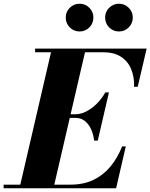

<svg xmlns="http://www.w3.org/2000/svg" viewBox="-68 -1011 808 1031"><path d="M36.5 0 210.5 -750H393L219 0ZM-48.5 0V-19.5H311Q379.5 -19.5 432.5 -44.5Q485.5 -69.5 524 -115.5Q562.5 -161.5 588 -225H607.5L555.5 0ZM437.5 -256Q433.5 -289.5 421 -317.2Q408.5 -345 387.5 -361.5Q366.5 -378 338 -378H274V-397.5H338Q366.5 -397.5 396.2 -413Q426 -428.5 452.5 -455Q479 -481.5 497.5 -515H517L457 -256ZM652 -545Q653.5 -598.5 636 -640.5Q618.5 -682.5 581.2 -706.5Q544 -730.5 485.5 -730.5H120.5V-750H719.5L671.5 -545ZM570.5 -842Q540 -842 518.2 -863.8Q496.5 -885.5 496.5 -917Q496.5 -947.5 518.2 -969.2Q540 -991 570.5 -991Q601.5 -991 623.2 -969.2Q645 -947.5 645 -917Q645 -885.5 623.2 -863.8Q601.5 -842 570.5 -842ZM359.5 -842Q328.5 -842 306.8 -863.8Q285 -885.5 285 -917Q285 -947.5 306.8 -969.2Q328.5 -991 359.5 -991Q390 -991 411.8 -969.2Q433.5 -947.5 433.5 -917Q433.5 -885.5 411.8 -863.8Q390 -842 359.5 -842Z"/></svg>

Font: Bodoni Moda 11pt ExtraBold
Style: Italic
Weight: 800
Italic angle: -13°
Version: Version 2.004